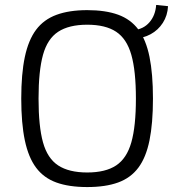

<svg xmlns="http://www.w3.org/2000/svg" viewBox="-20 -744 706 777"><path d="M333 -703Q407 -703 458 -684.5Q509 -666 540 -624.5Q571 -583 585 -514Q599 -445 599 -345Q599 -245 585 -176Q571 -107 540 -65.5Q509 -24 458 -5.5Q407 13 333 13Q259 13 208 -5.5Q157 -24 126 -65.5Q95 -107 80.5 -176Q66 -245 66 -345Q66 -445 80.5 -513.5Q95 -582 126 -623.5Q157 -665 208.5 -684Q260 -703 333 -703ZM333 -644Q259 -644 215.5 -615.5Q172 -587 154 -522Q136 -457 136 -345Q136 -233 154 -168Q172 -103 215.5 -74.5Q259 -46 333 -46Q407 -46 450 -74.5Q493 -103 511.5 -168Q530 -233 530 -345Q530 -457 511.5 -522Q493 -587 450 -615.5Q407 -644 333 -644ZM525 -589 521 -622Q561 -626 585 -654Q609 -682 612 -724L660 -719Q658 -681 639 -651.5Q620 -622 589.5 -605.5Q559 -589 525 -589Z"/></svg>

Font: Exo 2 Light
Style: Regular
Weight: 300
Designer: Natanael Gama
Foundry: Natanael Gama
Version: Version 2.010